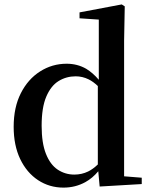

<svg xmlns="http://www.w3.org/2000/svg" viewBox="-20 -835 689 871"><path d="M268.1 16.1Q204.1 16.1 152.6 -17.8Q101.1 -51.8 71.5 -113.8Q42 -175.8 42 -259.8Q42 -348.1 74.5 -412.1Q106.9 -476.1 161.9 -511Q216.8 -545.9 282.2 -545.9Q331.1 -545.9 371.1 -522.9Q400.9 -504.9 428.2 -473.1V-746.1L340.8 -752V-778.8L532.2 -814.9L545.9 -806.2L543 -649.9V-35.2L623 -28.8V0L432.1 11.2L425.8 -58.1Q399.9 -26.9 367.2 -8.8Q321.8 16.1 268.1 16.1ZM423.8 -444.8Q402.8 -464.8 381.8 -475.1Q354 -488.8 323.2 -488.8Q280.8 -488.8 245.8 -467.3Q210.9 -445.8 189.9 -396.5Q168.9 -347.2 168.9 -264.2Q168.9 -186 188.5 -137Q208 -87.9 241.9 -65.4Q275.9 -43 316.9 -43Q351.1 -43 379.9 -57.1Q401.9 -67.9 423.8 -88.9Z"/></svg>

Font: Dream Han Serif CN W16
Style: Regular
Weight: 625
Designer: Adobe
Foundry: Pal3love
Version: Version 3.00; Sans 2.004; Serif 2.001